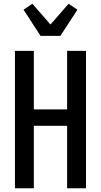

<svg xmlns="http://www.w3.org/2000/svg" viewBox="-20 -1007 540 1027"><path d="M60 0V-735H161V-422H339V-735H440V0H339V-334H161V0ZM197 -815 106 -955 153 -987 250 -876 347 -987 394 -955 303 -815Z"/></svg>

Font: Iosevka Term Semibold
Style: Regular
Weight: 600
Monospace: yes
Designer: Belleve Invis
Foundry: Belleve Invis
Version: Version 31.4.0